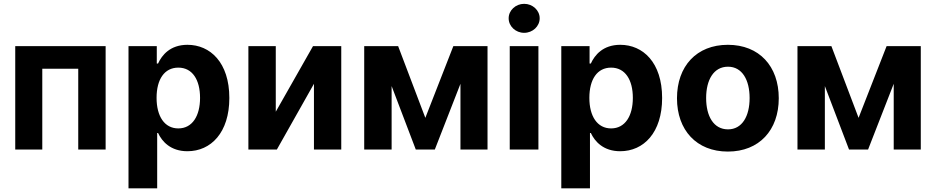

<svg xmlns="http://www.w3.org/2000/svg" viewBox="-20 -789 4935 1013"><path d="M60.4 0H203.1V-426.5H392.8V0H537.3V-545.5H60.4Z M658 204.5H809.3V-87.4H813.9C834.9 -41.9 880.7 8.9 968.8 8.9C1093 8.9 1190 -89.5 1190 -272C1190 -459.5 1088.8 -552.6 969.1 -552.6C877.8 -552.6 834.2 -498.2 813.9 -453.8H807.2V-545.5H658ZM806.1 -272.7C806.1 -370 847.3 -432.2 920.8 -432.2C995.7 -432.2 1035.5 -367.2 1035.5 -272.7C1035.5 -177.6 995 -111.5 920.8 -111.5C848 -111.5 806.1 -175.4 806.1 -272.7Z M1435 -199.6V-545.5H1290.5V0H1440.7L1636.4 -346.9V0H1780.5V-545.5H1631.4Z M2224.1 -167.3 2080.6 -545.5H1901.6V0H2046.2V-334.9L2173.7 0H2274.1L2409.4 -346.9V0H2552.2V-545.5H2371.8Z M2669.4 0H2820.7V-545.5H2669.4ZM2663.7 -692.5C2663.7 -650.2 2700.6 -615.8 2745.4 -615.8C2790.5 -615.8 2827.4 -650.2 2827.4 -692.5C2827.4 -734.4 2790.5 -768.8 2745.4 -768.8C2700.6 -768.8 2663.7 -734.4 2663.7 -692.5Z M2941.4 204.5H3092.7V-87.4H3097.3C3118.3 -41.9 3164.1 8.9 3252.1 8.9C3376.4 8.9 3473.4 -89.5 3473.4 -272C3473.4 -459.5 3372.2 -552.6 3252.5 -552.6C3161.2 -552.6 3117.5 -498.2 3097.3 -453.8H3090.6V-545.5H2941.4ZM3089.5 -272.7C3089.5 -370 3130.7 -432.2 3204.2 -432.2C3279.1 -432.2 3318.9 -367.2 3318.9 -272.7C3318.9 -177.6 3278.4 -111.5 3204.2 -111.5C3131.4 -111.5 3089.5 -175.4 3089.5 -272.7Z M3820.3 10.7C3985.8 10.7 4088.8 -102.6 4088.8 -270.6C4088.8 -439.6 3985.8 -552.6 3820.3 -552.6C3654.8 -552.6 3551.8 -439.6 3551.8 -270.6C3551.8 -102.6 3654.8 10.7 3820.3 10.7ZM3705.6 -271.7C3705.6 -366.8 3744.7 -437.1 3821 -437.1C3896 -437.1 3935 -366.8 3935 -271.7C3935 -176.5 3896 -106.5 3821 -106.5C3744.7 -106.5 3705.6 -176.5 3705.6 -271.7Z M4509.9 -167.3 4366.5 -545.5H4187.5V0H4332V-334.9L4459.5 0H4560L4695.3 -346.9V0H4838.1V-545.5H4657.7Z"/></svg>

Font: Magic Ui Pro
Style: Bold
Weight: 700
Designer: Stefan Endress, Andreas Faust
Version: Version 1.000;FEAKit 1.0